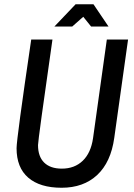

<svg xmlns="http://www.w3.org/2000/svg" viewBox="-20 -872 632 904"><path d="M58 -174Q58 -218 127 -686H227Q159 -212 159 -189Q159 -135 188 -106.5Q217 -78 271 -78Q331 -78 369.5 -115Q408 -152 418 -221L483 -686H583L518 -223Q502 -108 437.5 -48Q373 12 270 12Q168 12 113 -35.5Q58 -83 58 -174ZM336 -852H420L491 -747H409L372 -793L320 -747H236Z"/></svg>

Font: Archivo Narrow Medium
Style: Italic
Weight: 500
Italic angle: -8°
Designer: Hector Gatti
Foundry: Omnibus-Type
Version: Version 2.001